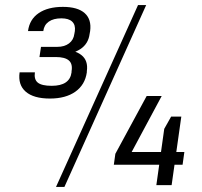

<svg xmlns="http://www.w3.org/2000/svg" viewBox="-20 -727 794 754"><path d="M176 -340Q112 -340 81 -367Q50 -394 57 -443H117Q113 -415 128.5 -402.5Q144 -390 183 -390Q254 -390 261 -443V-447Q266 -476 250.5 -489.5Q235 -503 199 -503H135L141 -543H205Q233 -543 251 -556.5Q269 -570 272 -594L274 -605Q277 -629 263.5 -642Q250 -655 221 -655Q190 -655 171.5 -642Q153 -629 150 -605H90Q96 -651 132 -675.5Q168 -700 227 -700Q285 -700 312.5 -675.5Q340 -651 334 -605L332 -594Q327 -555 296 -534.5Q265 -514 221 -514L223 -532Q273 -532 300 -510.5Q327 -489 321 -447V-443Q314 -394 276 -367Q238 -340 176 -340ZM522 -707H554L233 7H200ZM433 -123 556 -350H615L475 -89L456 -130H704L697 -80H427ZM625 -221 652 -269H692L654 0H594Z"/></svg>

Font: Pathway Extreme 8pt Thin
Style: Italic
Weight: 100
Italic angle: -8°
Designer: Eduardo Rodriguez Tunni
Foundry: Eduardo Rodriguez Tunni
Version: Version 1.000